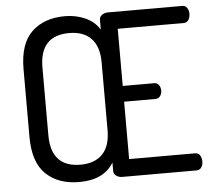

<svg xmlns="http://www.w3.org/2000/svg" viewBox="-52 -788 941 850"><g transform="rotate(-5 418.5 -362.5)"><path d="M267 6Q174 6 119 -46.5Q64 -99 64 -212V-513Q64 -626 119 -678.5Q174 -731 267 -731Q315 -731 356.5 -712.5Q398 -694 420 -658V-701Q420 -715 431.5 -723Q443 -731 458 -731H788Q802 -731 809.5 -720Q817 -709 817 -694Q817 -677 809.5 -666Q802 -655 788 -655H495V-401H634Q648 -401 655.5 -390.5Q663 -380 663 -365Q663 -352 655.5 -341.5Q648 -331 634 -331H495V-76H788Q802 -76 809.5 -65Q817 -54 817 -37Q817 -22 809.5 -11Q802 0 788 0H458Q443 0 431.5 -8Q420 -16 420 -30V-67Q376 6 267 6ZM411 -212V-513Q411 -584 376.5 -619.5Q342 -655 279 -655Q148 -655 148 -513V-212Q148 -70 279 -70Q342 -70 376.5 -105.5Q411 -141 411 -212Z"/></g></svg>

Font: Dosis
Style: Medium
Weight: 500
Designer: Edgar Tolentino, Pablo Impallari, Igino Marini
Foundry: Edgar Tolentino, Pablo Impallari, Igino Marini
Version: Version 1.007